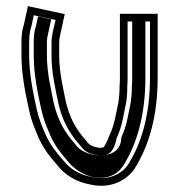

<svg xmlns="http://www.w3.org/2000/svg" viewBox="-20 -573 584 626"><path d="M71 -553 58 -493 54 -479C51.3 -465.7 50 -450.7 50 -434V-391C50 -329.3 63.8 -263.6 75 -213C83.7 -174.3 94.3 -151.1 108 -119C125.5 -82.5 144.3 -60.7 168 -33C191.9 -3.1 227 19.8 272 28C339.3 44.8 392.7 14.9 418 -22C466.1 -96.9 494 -196.3 494 -319V-528H371V-319C371 -310.3 370.7 -301.7 370 -293C370 -274.2 368.5 -256.4 366 -239C357.8 -200.7 352.6 -163.2 337 -132C334.3 -123.9 320.4 -92 316 -92C311.3 -91.3 307.7 -91 305 -91L293 -93C280.1 -96.2 268.8 -102.3 263 -112L251 -126C224.4 -157.9 206.3 -192.5 195 -240C186.2 -284 173 -337.8 173 -391V-434C173 -442 173.7 -448.3 175 -453C180.3 -477.7 185.7 -502.3 191 -527ZM148 -434V-391C148 -333.6 161.7 -278.8 170.6 -234.6C182.9 -182.9 202.7 -144.9 231.9 -109.9L242.8 -97.1C255.4 -78.8 271.6 -72.6 287.9 -68.5L302.9 -66H305C309.7 -66 314.2 -66.5 319.5 -67.3C352.1 -67.3 360.1 -122.3 360.1 -122.3C378 -159.3 382.6 -197.1 390.4 -233.8C394.2 -251.3 394.9 -273.9 395 -292C395.7 -301.3 396 -310 396 -319V-503H469V-319C469 -200 441.7 -105.4 397.2 -35.8C376.7 -6.4 334.1 17.7 277.3 3.5C237.6 -3.7 208.3 -22.6 187.3 -48.9C162.9 -77.3 146.6 -96.6 130.8 -129.3C116.6 -162.3 107.6 -182.2 99.4 -218.4C88.2 -268.7 75 -332.9 75 -391V-434C75 -448.9 76.3 -462.4 78.3 -473.1L82.3 -486.9L90.1 -523.3L161.3 -507.9C155.9 -483.1 148 -460.9 148 -434ZM326.5 -67.8C319.8 -66.9 312.1 -66 305 -66H299.8L280.4 -69.2C258.5 -74.7 238.3 -84.2 226.6 -101.5L215.6 -114.3C186.6 -149.2 167.3 -186.3 155.4 -236.6C146.5 -280.8 133 -335.1 133 -391V-434C133 -442.7 133.5 -449.7 135.5 -456.8C139.1 -473.7 143.1 -492 147 -510.1L104.1 -519.4L97.5 -489.1L93.6 -475.3C91.3 -463.6 90 -449.6 90 -434V-391C90 -331.6 103.4 -266.8 114.6 -216.4C123 -179.4 132.5 -158.4 146.5 -125.8C162.8 -92.1 179.2 -72.9 203.5 -44.5C243.6 5.6 335.2 34.6 381.1 -31.6C426.2 -102 454 -198.7 454 -319V-503H411V-319C411 -310.1 410.7 -301.4 410 -292.4C410 -273.8 408.5 -255.1 405.8 -236.2C397.5 -197.8 393.1 -161 375.7 -125.6C374.9 -123.3 379.6 -78.4 326.5 -67.8Z"/></svg>

Font: Tape
Style: Regular
Weight: 500
Foundry: Cannot Into Space Fonts
Version: Version 0.97